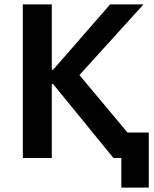

<svg xmlns="http://www.w3.org/2000/svg" viewBox="-20 -720 701 875"><path d="M84 0H216V-337H222L497 0H533V135H658V-116H561L342 -378L634 -700H482L222 -402H216V-700H84Z"/></svg>

Font: Fixel Display SemiBold
Style: Regular
Weight: 600
Designer: AlfaBravo + MacPaw
Foundry: Kyrylo Tkachov, Marchela Mozhyna, Serhii Makarenko, Maria Weinstein, Zakhar Kryvoshyya
Version: Version 1.211